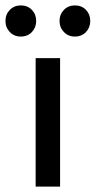

<svg xmlns="http://www.w3.org/2000/svg" viewBox="-66 -690 354 710"><path d="M65.8 0V-475H156.2V0ZM10.8 -554.8Q-13.5 -554.8 -29.6 -571.5Q-45.8 -588.2 -45.8 -612.5Q-45.8 -637 -29.6 -653.5Q-13.5 -670 10.8 -670Q36 -670 51.9 -653.5Q67.8 -637 67.8 -612.5Q67.8 -588.2 51.9 -571.5Q36 -554.8 10.8 -554.8ZM210.8 -554.8Q186.5 -554.8 170.4 -571.5Q154.2 -588.2 154.2 -612.5Q154.2 -637 170.4 -653.5Q186.5 -670 210.8 -670Q236 -670 251.9 -653.5Q267.8 -637 267.8 -612.5Q267.8 -588.2 251.9 -571.5Q236 -554.8 210.8 -554.8Z"/></svg>

Font: Marine Company Thin
Style: Regular
Weight: 100
Designer: Rodrigo Fuenzalida
Foundry: fragTYPE
Version: Version 1.000